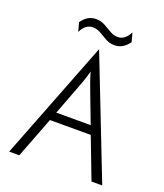

<svg xmlns="http://www.w3.org/2000/svg" viewBox="-144 -883 836 979"><g transform="rotate(20 274.5 -393.5)"><path d="M22.2 0 273.6 -645.8H275L527.1 0H468.8L384 -222.2H162.5L77.1 0ZM179.9 -268.8H366.7L310.4 -416.7Q299.3 -447.2 290.6 -470.1Q281.9 -493.1 272.9 -525.7Q263.9 -493.1 255.9 -470.1Q247.9 -447.2 236.1 -416.7ZM144.4 -693.8 131.2 -741.7Q145.8 -763.9 165.3 -775.3Q184.7 -786.8 208.3 -786.8Q235.4 -786.8 256.9 -774.7Q278.5 -762.5 299 -750.3Q319.4 -738.2 341.7 -738.2Q361.8 -738.2 377.8 -750.7Q393.8 -763.2 404.9 -786.1L418.1 -738.2Q403.5 -716.7 384 -704.9Q364.6 -693.1 340.3 -693.1Q313.9 -693.1 292.4 -705.2Q270.8 -717.4 250.3 -729.5Q229.9 -741.7 207.6 -741.7Q186.8 -741.7 170.8 -729.2Q154.9 -716.7 144.4 -693.8Z"/></g></svg>

Font: Afacad Flux Light
Style: Regular
Weight: 300
Designer: Kristian Moeller
Foundry: Dicotype
Version: Version 1.100